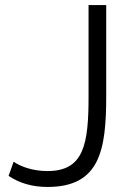

<svg xmlns="http://www.w3.org/2000/svg" viewBox="-20 -730 521 761"><path d="M14 -33C57 -4 108 11 168 11C375 11 401 -133 401 -349V-710H331V-349C331 -159 313 -52 168 -52C111 -52 63 -69 34 -89Z"/></svg>

Font: Raleway Reg
Style: Regular
Weight: 400
Designer: Matt McInerney, Pablo Impallari, Rodrigo Fuenzalida
Foundry: Matt McInerney, Pablo Impallari, Rodrigo Fuenzalida
Version: Version 3.00 July 28, 2015